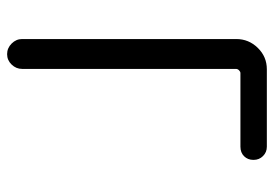

<svg xmlns="http://www.w3.org/2000/svg" viewBox="-135 -635 770 540"><g transform="rotate(90 250.0 -365.0)"><path d="M89.8 -42V-644.5Q89.8 -679.7 114.7 -705.1Q139.6 -730.5 174.8 -730.5H392.6Q408.2 -730.5 418.9 -719.7Q429.7 -709 429.7 -692.9Q429.7 -676.8 419.4 -666.5Q409.2 -656.2 392.6 -656.2H185.5Q181.6 -656.2 177.7 -652.3Q173.8 -648.4 173.8 -643.6V-42Q173.8 -25.4 161.6 -12.7Q149.4 0 132.3 0Q115.2 0 102.5 -12.7Q89.8 -25.4 89.8 -42Z"/></g></svg>

Font: Rounded-X Mgen+ 1m regular
Style: Regular
Weight: 400
Designer: [Source Han Sans]
Ryoko NISHIZUKA  (kana & ideographs); Paul D. Hunt (Latin, Greek & Cyrillic); Wenlong ZHANG  (bopomofo
Version: Version 1.059.20150602